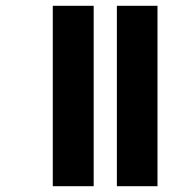

<svg xmlns="http://www.w3.org/2000/svg" viewBox="-20 -642 644 662"><path d="M383 -622H523V0H383ZM162 -622H303V0H162Z"/></svg>

Font: Noto Sans Condensed ExtraBold
Style: Regular
Weight: 800
Width: 3
Designer: Monotype Design Team
Foundry: Monotype Imaging Inc.
Version: Version 2.013; ttfautohint (v1.8.4.7-5d5b)